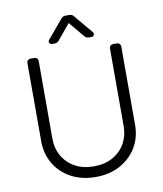

<svg xmlns="http://www.w3.org/2000/svg" viewBox="-100 -1019 944 1111"><g transform="rotate(-10 372.0 -463.0)"><path d="M228.3 -21.3Q166.2 -54.7 131.4 -113.3Q96.6 -172.2 96.6 -245.7V-706.7Q96.6 -715.6 102.6 -721.6Q108.7 -727.6 117.5 -727.6H142.4Q150.9 -727.6 157 -721.6Q163 -715.6 163 -706.7V-250.4Q163 -192.5 188.9 -147.4Q215.2 -101.9 262.1 -76Q308.6 -50.1 372.2 -50.1Q435.7 -50.1 483 -76Q530.2 -102.3 555.8 -147.4Q581.7 -193.2 581.7 -250.4V-706.7Q581.7 -715.6 587.7 -721.6Q593.8 -727.6 602.3 -727.6H627.1Q636 -727.6 642 -721.6Q648.1 -715.6 648.1 -706.7V-245.7Q648.1 -171.5 613.3 -113.3Q578.1 -55 516.3 -21.3Q454.2 12.4 372.2 12.4Q290.8 12.4 228.3 -21.3ZM242.9 -815.3 336.3 -926.5Q340.6 -931.8 346.8 -934.7Q353 -937.5 360.1 -937.5H384.2Q398.8 -937.5 408 -926.5L501.1 -815.3Q504.6 -811.4 504.6 -805.4Q504.6 -799.4 500.4 -794.6Q496.1 -789.8 489.3 -789.8H471.6Q464.8 -789.8 458.5 -792.8Q452.1 -795.8 447.8 -801.1L372.2 -892.4L296.5 -801.1Q286.9 -789.8 272.7 -789.8H255Q248.2 -789.8 243.8 -794.6Q239.3 -799.4 239.3 -805.8Q239.3 -811.4 242.9 -815.3Z"/></g></svg>

Font: DeltaSans Light
Style: Regular
Weight: 300
Designer: Rasmus Andersson
Foundry: rsms
Version: Version 3.012